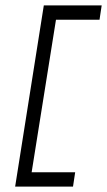

<svg xmlns="http://www.w3.org/2000/svg" viewBox="-20 -620 396 710"><path d="M36 70H250L258 17H97L187 -547H348L356 -600H142Z"/></svg>

Font: Charger Sport
Style: ExLitObl
Weight: 200
Designer: Jasper
Foundry: Cannot Into Space Fonts
Version: Version 1.1